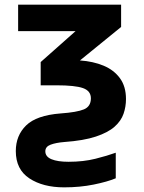

<svg xmlns="http://www.w3.org/2000/svg" viewBox="-20 -566 621 826"><path d="M256 240Q165 240 106.5 201.5Q48 163 48 84Q48 17 92.5 -26.5Q137 -70 241 -78Q311 -83 341 -95.5Q371 -108 371 -143Q371 -175 337 -187Q303 -199 223 -199H155V-299L305 -432H58V-546H501V-450L324 -306Q381 -302 425.5 -283.5Q470 -265 496 -229.5Q522 -194 522 -140Q522 -107 511.5 -76.5Q501 -46 473 -21Q445 4 392.5 21.5Q340 39 256 45Q220 48 197.5 56.5Q175 65 175 85Q175 108 201.5 119Q228 130 275 130Q339 130 390.5 117Q442 104 478 91V201Q442 216 383 228Q324 240 256 240Z"/></svg>

Font: Noto Sans
Style: Bold
Weight: 700
Designer: Monotype Design Team
Foundry: Monotype Imaging Inc.
Version: Version 2.000;GOOG;noto-source:20170915:90ef993387c0; ttfaut